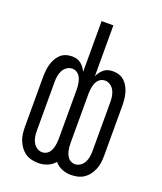

<svg xmlns="http://www.w3.org/2000/svg" viewBox="-138 -824 775 920"><g transform="rotate(20 250.0 -363.5)"><path d="M167 8Q150 8 132.5 4Q115 0 100.5 -10Q86 -20 75.5 -34.5Q65 -49 58.5 -65.5Q52 -82 50 -99.5Q48 -117 48 -134V-386Q48 -402 49.5 -418Q51 -434 55 -449.5Q59 -465 66.5 -479.5Q74 -494 85.5 -505.5Q97 -517 112.5 -522.5Q128 -528 145 -528Q157 -528 169 -525Q181 -522 190.5 -514.5Q200 -507 207.5 -497Q215 -487 220 -476V-735H280V-476Q285 -487 292.5 -497Q300 -507 309.5 -514.5Q319 -522 331 -525Q343 -528 355 -528Q372 -528 387.5 -522.5Q403 -517 414.5 -505.5Q426 -494 433.5 -479.5Q441 -465 445 -449.5Q449 -434 450.5 -418Q452 -402 452 -386V-134Q452 -117 450 -99.5Q448 -82 441.5 -65.5Q435 -49 424.5 -34.5Q414 -20 399.5 -10Q385 0 367.5 4Q350 8 333 8Q309 8 287 -1Q265 -10 250 -28Q235 -10 213 -1Q191 8 167 8ZM333 -47Q348 -47 360.5 -55.5Q373 -64 380 -77Q387 -90 389.5 -105Q392 -120 392 -134V-386Q392 -400 389.5 -415Q387 -430 380 -443Q373 -456 360.5 -464.5Q348 -473 333 -473Q323 -473 314.5 -469Q306 -465 299.5 -457.5Q293 -450 289.5 -441.5Q286 -433 284 -423.5Q282 -414 281 -404.5Q280 -395 280 -386V-134Q280 -125 281 -115.5Q282 -106 284 -96.5Q286 -87 290 -78Q294 -69 300 -62Q306 -55 315 -51Q324 -47 333 -47ZM167 -47Q176 -47 185 -51Q194 -55 200 -62Q206 -69 210 -78Q214 -87 216 -96.5Q218 -106 219 -115.5Q220 -125 220 -134V-386Q220 -395 219 -404.5Q218 -414 216 -423.5Q214 -433 210.5 -441.5Q207 -450 200.5 -457.5Q194 -465 185.5 -469Q177 -473 167 -473Q152 -473 139.5 -464.5Q127 -456 120 -443Q113 -430 110.5 -415Q108 -400 108 -386V-134Q108 -120 110.5 -105Q113 -90 120 -77Q127 -64 139.5 -55.5Q152 -47 167 -47Z"/></g></svg>

Font: Iosevka Curly Light
Style: Regular
Weight: 300
Monospace: yes
Designer: Belleve Invis
Foundry: Belleve Invis
Version: Version 22.1.2; ttfautohint (v1.8.4)